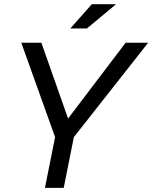

<svg xmlns="http://www.w3.org/2000/svg" viewBox="-20 -904 733 924"><path d="M82.5 -698.2H179.2L307.6 -333.5L584.5 -698.2H692.9L335.4 -244.1L286.6 0H196.3L245.1 -244.1ZM421.9 -883.8H538.6L398.4 -767.1H318.4Z"/></svg>

Font: Sansation
Style: Italic
Weight: 400
Designer: Bernd Montag
Version: Version 1.301